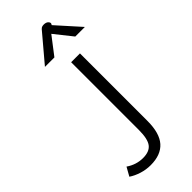

<svg xmlns="http://www.w3.org/2000/svg" viewBox="-301 -782 1047 1047"><g transform="rotate(-45 223.0 -258.5)"><path d="M40 181 68 131Q113 162 165 162Q215 162 236 134Q257 106 257 38V-485H325V36Q325 130 285.5 174.5Q246 219 167 219Q132 219 98.5 208.5Q65 198 40 181ZM263 -716Q272 -728 278.5 -732Q285 -736 296 -736Q315 -736 324 -726Q333 -716 328 -708L325 -703L446 -568H372L290 -671L211 -568H138Z"/></g></svg>

Font: Niramit Light
Style: Regular
Weight: 300
Designer: Katatrad Aksorn Co.,Ltd.
Foundry: Cadson Demak Co.,Ltd.
Version: Version 1.000; ttfautohint (v1.6)